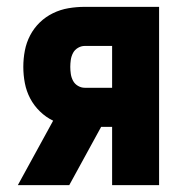

<svg xmlns="http://www.w3.org/2000/svg" viewBox="-20 -540 540 560"><path d="M32 0 135 -188Q114 -198 96.5 -215Q79 -232 68 -253Q57 -274 52.5 -297.5Q48 -321 48 -345Q48 -369 52.5 -392.5Q57 -416 68 -437Q79 -458 96 -474.5Q113 -491 134.5 -501.5Q156 -512 179.5 -516Q203 -520 227 -520H444V0H307V-170H275L182 0ZM227 -284H307V-406H227Q217 -406 207.5 -400.5Q198 -395 193 -385.5Q188 -376 186.5 -365.5Q185 -355 185 -345Q185 -335 186.5 -324.5Q188 -314 193 -304.5Q198 -295 207.5 -289.5Q217 -284 227 -284Z"/></svg>

Font: Iosevka Curly Heavy
Style: Regular
Weight: 900
Monospace: yes
Designer: Belleve Invis
Foundry: Belleve Invis
Version: Version 22.1.2; ttfautohint (v1.8.4)